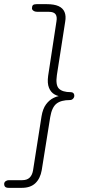

<svg xmlns="http://www.w3.org/2000/svg" viewBox="-86 -725 424 925"><path d="M-44 180Q-56 180 -61 175Q-66 170 -66 162Q-66 153 -59 148Q-52 143 -44 143H21Q44 143 56.5 131Q69 119 73 97L114 -164Q120 -201 136 -222.5Q152 -244 173.5 -254Q195 -264 214 -264V-260Q195 -260 177 -270Q159 -280 150 -302Q141 -324 146 -360L186 -622Q190 -645 181.5 -656.5Q173 -668 150 -668H94Q83 -668 75.5 -673Q68 -678 68 -685Q68 -696 73 -700.5Q78 -705 90 -705H139Q175 -705 196 -695.5Q217 -686 225 -667Q233 -648 228 -620L188 -363Q181 -315 198 -298Q215 -281 255 -281Q263 -281 267.5 -276.5Q272 -272 272 -264Q272 -256 266 -249.5Q260 -243 251 -243Q208 -243 186 -225.5Q164 -208 156 -161L115 95Q108 135 84.5 157.5Q61 180 19 180Z"/></svg>

Font: Nunito ExtraLight
Style: Italic
Weight: 200
Italic angle: -9°
Designer: Vernon Adams
Foundry: Vernon Adams
Version: Version 3.602